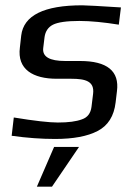

<svg xmlns="http://www.w3.org/2000/svg" viewBox="-20 -514 476 724"><path d="M194 -217H249C302 -217 337 -208 331 -160L325 -111C322 -87 310 -71 289 -64C268 -56 238 -52 198 -52C166 -52 111 -58 32 -71L24 -2C81 6 136 10 188 10C256 10 310 0 348 -20C387 -40 410 -76 416 -128L421 -170C431 -246 384 -284 282 -284H226C167 -284 139 -300 143 -333L148 -374C151 -396 162 -412 180 -421C198 -430 231 -435 279 -435C322 -435 372 -430 428 -421L436 -486C355 -491 306 -494 290 -494C146 -494 69 -456 60 -380L55 -335C44 -252 105 -217 194 -217ZM278 40H184L119 190H176Z"/></svg>

Font: Gamestation Display
Style: Italic
Weight: 400
Designer: Jonas Hecksher
Foundry: Jonas Hecksher, Playtypeª, e-types AS
Version: Version 1.003